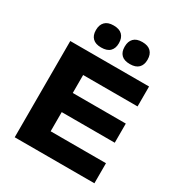

<svg xmlns="http://www.w3.org/2000/svg" viewBox="-194 -973 1032 1104"><g transform="rotate(30 321.5 -420.5)"><path d="M66.7 0V-639H228.5V0ZM90.1 0V-133.1H595.8V0ZM156.1 -260.4V-387.5H580.6V-260.4ZM89.9 -506.7V-639H589.8V-506.7ZM238.4 -695.3Q200.6 -695.3 181.8 -714.1Q162.9 -733 162.9 -766V-769.2Q162.9 -802.6 181.8 -822Q200.6 -841.4 238.4 -841.4Q277.5 -841.4 296.4 -822Q315.2 -802.6 315.2 -769.2V-766Q315.2 -733.4 296.4 -714.3Q277.5 -695.3 238.4 -695.3ZM429.3 -695.3Q390.7 -695.3 372.2 -714.1Q353.7 -733 353.7 -766V-769.2Q353.7 -802.6 372.4 -822Q391 -841.4 429.3 -841.4Q467.5 -841.4 486.4 -822Q505.3 -802.6 505.3 -769.2V-766Q505.3 -733.4 486.4 -714.3Q467.5 -695.3 429.3 -695.3Z"/></g></svg>

Font: Anek Gurmukhi Medium SemiExpanded
Style: Regular
Weight: 500
Width: 6
Version: Version 1.003